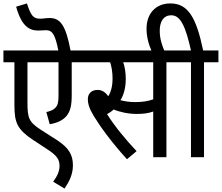

<svg xmlns="http://www.w3.org/2000/svg" viewBox="-20 -916 1293 1119"><path d="M473 -553V-622H391C363 -773 329 -811 269 -811C248 -811 231 -807 213 -807C172 -807 159 -829 137 -896L74 -877C106 -762 151 -738 203 -738C219 -738 234 -740 249 -740C286 -740 302 -712 320 -622H0V-553H64V-306C64 -247 69 -217 83 -188C99 -156 130 -129 169 -103L257 -45C315 -8 327 17 327 51C327 86 310 115 290 143L356 183C382 144 405 103 405 47C405 -14 380 -55 313 -99L219 -159C148 -205 140 -228 140 -319V-553H321V-358C321 -318 316 -302 303 -288C292 -276 274 -268 250 -263L270 -192C317 -200 350 -217 370 -243C390 -270 398 -301 398 -362V-553Z M950 -553H1034V-622H460V-553H622C630 -529 636 -495 636 -459C636 -414 627 -381 611 -355C594 -379 574 -392 549 -392C509 -392 492 -366 492 -339C492 -312 500 -283 527 -239C565 -177 630 -87 720 12L776 -35C714 -101 648 -180 604 -251C618 -258 631 -267 643 -278C677 -263 728 -252 776 -252C814 -252 843 -255 873 -266V0H950ZM766 -321C737 -321 708 -325 682 -332C700 -360 713 -403 713 -457C713 -493 707 -529 698 -553H873V-337C838 -325 807 -321 766 -321Z M865 -615H940C924 -653 911 -689 911 -737C911 -792 934 -827 978 -827C1033 -827 1062 -760 1093 -622H1021V-553H1093V0H1169V-553H1253V-622H1164C1124 -813 1077 -896 973 -896C885 -896 834 -834 834 -749C834 -704 845 -660 865 -615Z"/></svg>

Font: Noto Sans Condensed
Style: Italic
Weight: 400
Width: 3
Italic angle: -12°
Designer: Monotype Design Team
Foundry: Monotype Imaging Inc.
Version: Version 2.013